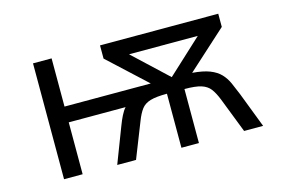

<svg xmlns="http://www.w3.org/2000/svg" viewBox="-75 -697 1276 858"><g transform="rotate(-15 563.5 -268.0)"><path d="M127 0V-536H213V-313H612L437 -475V-536H984V-475L803 -311Q853 -307 883.5 -295Q914 -283 932 -264Q950 -245 961.5 -219.5Q973 -194 985 -164L1048 0H960L897 -162Q884 -195 869.5 -214Q855 -233 828.5 -241.5Q802 -250 751 -250V0H670V-250Q620 -250 593 -242Q566 -234 551.5 -215Q537 -196 524 -162L460 0H373L436 -164Q445 -188 455 -208Q465 -228 476 -240H213V0ZM710 -316 870 -464H552Z"/></g></svg>

Font: Noto Sans Mono SemiCondensed
Style: Regular
Weight: 400
Width: 4
Designer: Monotype Design Team
Foundry: Monotype Imaging Inc.
Version: Version 2.014